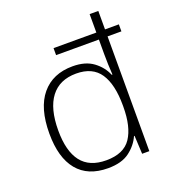

<svg xmlns="http://www.w3.org/2000/svg" viewBox="-139 -864 873 978"><g transform="rotate(-20 297.0 -375.0)"><path d="M280 10Q171 10 114.5 -58.5Q58 -127 58 -258Q58 -396 118 -468Q178 -540 286 -540Q355 -540 397.5 -508.5Q440 -477 459 -431H463Q461 -457 460 -487Q459 -517 459 -543V-622H227V-660H459V-760H506V-660H581V-622H506V0H467L462 -99H459Q439 -54 396.5 -22Q354 10 280 10ZM285 -31Q380 -31 419.5 -90Q459 -149 459 -258V-266Q459 -379 419 -439Q379 -499 290 -499Q200 -499 153 -437.5Q106 -376 106 -257Q106 -145 150 -88Q194 -31 285 -31Z"/></g></svg>

Font: Noto Kufi Arabic ExtraLight
Style: Regular
Weight: 200
Designer: Monotype Design Team, David Williams, Khaled Hosny
Foundry: Google LLC
Version: Version 2.109; ttfautohint (v1.8.4.7-5d5b)